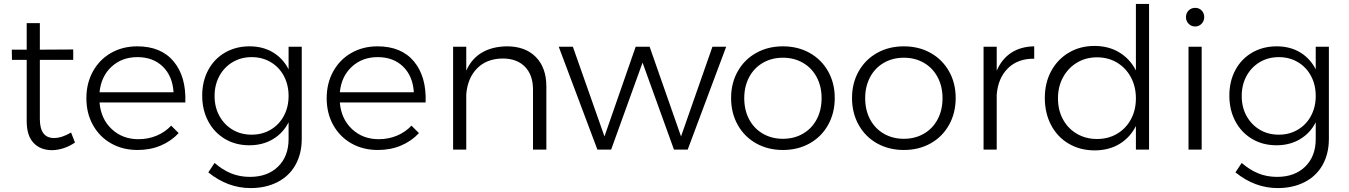

<svg xmlns="http://www.w3.org/2000/svg" viewBox="-20 -762 6873 978"><path d="M362 -36Q308 1 246 3Q186 3 151 -34Q116 -71 116 -145V-457H41L40 -509H116V-644H183V-509L353 -510V-457H183V-156Q183 -59 255 -59Q295 -59 342 -87Z M924 -240H487Q494 -156 549 -104.5Q604 -53 685 -53Q735 -53 778 -71Q821 -89 852 -122L890 -84Q852 -43 798.5 -20.5Q745 2 681 2Q605 2 546 -31.5Q487 -65 453.5 -125Q420 -185 420 -262Q420 -338 453.5 -398.5Q487 -459 546 -492.5Q605 -526 679 -526Q801 -526 865 -448.5Q929 -371 924 -240ZM864 -292Q859 -374 809.5 -422.5Q760 -471 680 -471Q601 -471 548 -422Q495 -373 487 -292Z M1517 -524V-55Q1517 21 1485 78Q1453 135 1393.5 165.5Q1334 196 1256 196Q1140 196 1041 116L1073 68Q1113 103 1157 121Q1201 139 1253 139Q1343 139 1396.5 86.5Q1450 34 1450 -54V-139Q1422 -84 1370 -53Q1318 -22 1250 -22Q1180 -22 1125.5 -54.5Q1071 -87 1040.5 -144.5Q1010 -202 1010 -275Q1010 -348 1040.5 -405Q1071 -462 1126 -494Q1181 -526 1251 -526Q1319 -526 1370 -495.5Q1421 -465 1450 -409V-524ZM1450 -273Q1450 -330 1426 -375Q1402 -420 1359 -445.5Q1316 -471 1262 -471Q1208 -471 1165 -445.5Q1122 -420 1097.5 -375Q1073 -330 1073 -273Q1073 -216 1097.5 -171.5Q1122 -127 1164.5 -101.5Q1207 -76 1262 -76Q1316 -76 1359 -101.5Q1402 -127 1426 -172Q1450 -217 1450 -273Z M2148 -240H1711Q1718 -156 1773 -104.5Q1828 -53 1909 -53Q1959 -53 2002 -71Q2045 -89 2076 -122L2114 -84Q2076 -43 2022.5 -20.5Q1969 2 1905 2Q1829 2 1770 -31.5Q1711 -65 1677.5 -125Q1644 -185 1644 -262Q1644 -338 1677.5 -398.5Q1711 -459 1770 -492.5Q1829 -526 1903 -526Q2025 -526 2089 -448.5Q2153 -371 2148 -240ZM2088 -292Q2083 -374 2033.5 -422.5Q1984 -471 1904 -471Q1825 -471 1772 -422Q1719 -373 1711 -292Z M2763 -322V0H2695V-306Q2695 -380 2654 -422Q2613 -464 2540 -464Q2459 -463 2410.5 -414Q2362 -365 2355 -282V0H2288V-524H2355V-402Q2382 -463 2434.5 -494Q2487 -525 2562 -526Q2656 -526 2709.5 -471.5Q2763 -417 2763 -322Z M2826 -524H2898L3059 -67L3218 -524H3289L3449 -67L3609 -524H3679L3483 0H3413L3253 -443L3093 0H3023Z M4232 -263Q4232 -186 4198 -125.5Q4164 -65 4104 -31.5Q4044 2 3968 2Q3892 2 3832 -31.5Q3772 -65 3738 -125.5Q3704 -186 3704 -263Q3704 -339 3738 -399Q3772 -459 3832 -492.5Q3892 -526 3968 -526Q4044 -526 4104 -492.5Q4164 -459 4198 -399Q4232 -339 4232 -263ZM3771 -262Q3771 -201 3796 -154Q3821 -107 3866 -81Q3911 -55 3968 -55Q4025 -55 4070 -81Q4115 -107 4140 -154Q4165 -201 4165 -262Q4165 -322 4140 -369Q4115 -416 4070 -442Q4025 -468 3968 -468Q3911 -468 3866 -442Q3821 -416 3796 -369Q3771 -322 3771 -262Z M4848 -263Q4848 -186 4814 -125.5Q4780 -65 4720 -31.5Q4660 2 4584 2Q4508 2 4448 -31.5Q4388 -65 4354 -125.5Q4320 -186 4320 -263Q4320 -339 4354 -399Q4388 -459 4448 -492.5Q4508 -526 4584 -526Q4660 -526 4720 -492.5Q4780 -459 4814 -399Q4848 -339 4848 -263ZM4387 -262Q4387 -201 4412 -154Q4437 -107 4482 -81Q4527 -55 4584 -55Q4641 -55 4686 -81Q4731 -107 4756 -154Q4781 -201 4781 -262Q4781 -322 4756 -369Q4731 -416 4686 -442Q4641 -468 4584 -468Q4527 -468 4482 -442Q4437 -416 4412 -369Q4387 -322 4387 -262Z M5248 -526V-463Q5165 -464 5114.5 -414.5Q5064 -365 5057 -280V0H4990V-524H5057V-402Q5083 -462 5131.5 -493.5Q5180 -525 5248 -526Z M5833 -742V0H5766V-120Q5736 -61 5682 -28.5Q5628 4 5556 4Q5482 4 5424 -30Q5366 -64 5334 -125Q5302 -186 5302 -263Q5302 -340 5334.5 -400Q5367 -460 5424.5 -494Q5482 -528 5555 -528Q5627 -528 5681.5 -495Q5736 -462 5766 -403V-742ZM5766 -261Q5766 -321 5740.5 -368.5Q5715 -416 5670 -443Q5625 -470 5568 -470Q5511 -470 5466 -443Q5421 -416 5395 -368.5Q5369 -321 5369 -261Q5369 -201 5394.5 -154Q5420 -107 5465.5 -80.5Q5511 -54 5568 -54Q5625 -54 5670 -80.5Q5715 -107 5740.5 -154Q5766 -201 5766 -261Z M6034 -524H6101V0H6034ZM6114 -675Q6114 -655 6100.5 -641Q6087 -627 6068 -627Q6048 -627 6034.5 -641Q6021 -655 6021 -675Q6021 -695 6034.5 -708.5Q6048 -722 6068 -722Q6088 -722 6101 -708.5Q6114 -695 6114 -675Z M6749 -524V-55Q6749 21 6717 78Q6685 135 6625.5 165.5Q6566 196 6488 196Q6372 196 6273 116L6305 68Q6345 103 6389 121Q6433 139 6485 139Q6575 139 6628.5 86.5Q6682 34 6682 -54V-139Q6654 -84 6602 -53Q6550 -22 6482 -22Q6412 -22 6357.5 -54.5Q6303 -87 6272.5 -144.5Q6242 -202 6242 -275Q6242 -348 6272.5 -405Q6303 -462 6358 -494Q6413 -526 6483 -526Q6551 -526 6602 -495.5Q6653 -465 6682 -409V-524ZM6682 -273Q6682 -330 6658 -375Q6634 -420 6591 -445.5Q6548 -471 6494 -471Q6440 -471 6397 -445.5Q6354 -420 6329.5 -375Q6305 -330 6305 -273Q6305 -216 6329.5 -171.5Q6354 -127 6396.5 -101.5Q6439 -76 6494 -76Q6548 -76 6591 -101.5Q6634 -127 6658 -172Q6682 -217 6682 -273Z"/></svg>

Font: Gontserrat Light
Style: Regular
Weight: 300
Designer: Julieta Ulanovsky
Foundry: Julieta Ulanovsky
Version: Version 6.001